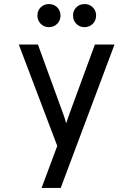

<svg xmlns="http://www.w3.org/2000/svg" viewBox="-20 -730 656 944"><path d="M184.5 194 261.5 -12.5 72.5 -511H166.5L289.5 -173.5Q293.5 -162.5 297.8 -149.8Q302 -137 305.5 -123.5Q310 -137 314.2 -149.5Q318.5 -162 322.5 -173.5L446.5 -511H543L278.5 194ZM220.5 -596.5Q196.5 -596.5 180.2 -613Q164 -629.5 164 -653.5Q164 -678 180.2 -694Q196.5 -710 220.5 -710Q245 -710 261.2 -694Q277.5 -678 277.5 -653.5Q277.5 -629.5 261.2 -613Q245 -596.5 220.5 -596.5ZM395.5 -596.5Q371.5 -596.5 355.2 -613Q339 -629.5 339 -653.5Q339 -678 355.2 -694Q371.5 -710 395.5 -710Q420 -710 436.2 -694Q452.5 -678 452.5 -653.5Q452.5 -629.5 436.2 -613Q420 -596.5 395.5 -596.5Z"/></svg>

Font: Overpass Mono Light Medium
Style: Regular
Weight: 500
Monospace: yes
Version: Version 4.000